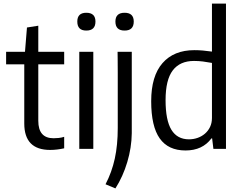

<svg xmlns="http://www.w3.org/2000/svg" viewBox="-20 -828 1344 1068"><path d="M259 6Q115 6 115 -141V-470H14V-540H119L130 -675L193 -685V-540H337V-470H193V-156Q193 -59 278 -59Q290 -59 306 -60.5Q322 -62 337 -67V-3Q296 6 259 6Z M460 -658Q410 -658 410 -708Q410 -757 460 -757Q511 -757 511 -708Q511 -658 460 -658ZM421 -540H499V0H421Z M673 -658Q622 -658 622 -708Q622 -757 673 -757Q724 -757 724 -708Q724 -658 673 -658ZM567 197Q602 130 618.5 54.5Q635 -21 635 -116Q635 -117 635 -148Q635 -179 635 -225Q635 -271 635 -324.5Q635 -378 635 -425Q635 -472 634.5 -504Q634 -536 634 -540H713V-87Q712 -7 688 73.5Q664 154 622 220Z M1012 9Q916 9 868.5 -58Q821 -125 821 -265Q821 -405 884 -477Q947 -549 1061 -549Q1085 -549 1108 -547Q1131 -545 1159 -541V-808H1237V0H1167L1160 -58H1156Q1106 9 1012 9ZM1031 -53Q1056 -53 1079 -61Q1102 -69 1120 -84.5Q1138 -100 1148.5 -122Q1159 -144 1159 -172V-478Q1132 -483 1108.5 -486Q1085 -489 1059 -489Q981 -489 941 -436.5Q901 -384 901 -271Q901 -159 933.5 -106Q966 -53 1031 -53Z"/></svg>

Font: Encode Sans Condensed
Style: Regular
Weight: 400
Designer: Pablo Impallari, Andres Torresi
Foundry: Pablo Impallari, Andres Torresi
Version: Version 1.000; ttfautohint (v1.00) -l 8 -r 50 -G 200 -x 14 -